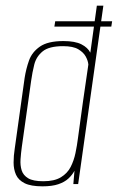

<svg xmlns="http://www.w3.org/2000/svg" viewBox="-20 -650 416 678"><path d="M172 -556 175 -575H376L373 -556ZM130 8Q89 8 67 -3Q45 -14 36.5 -33Q28 -52 28 -76Q28 -100 32 -125L67 -375Q72 -407 82.5 -436.5Q93 -466 121 -485.5Q149 -505 204 -505Q245 -505 267.5 -493.5Q290 -482 299 -464L322 -630H345L256 0H239L243 -47Q235 -32 221.5 -19.5Q208 -7 186 0.5Q164 8 130 8ZM133 -10Q172 -10 195 -24Q218 -38 229.5 -60.5Q241 -83 246.5 -109.5Q252 -136 255 -160Q264 -226 273 -291Q282 -356 292 -422Q291 -435 283 -450Q275 -465 256.5 -476Q238 -487 203 -487Q153 -487 130.5 -468.5Q108 -450 101 -422Q94 -394 90 -365L57 -131Q54 -109 52.5 -87.5Q51 -66 56.5 -48.5Q62 -31 79.5 -20.5Q97 -10 133 -10Z"/></svg>

Font: Alumni Sans Thin Thin
Style: Italic
Weight: 250
Italic angle: -8°
Version: Version 1.016